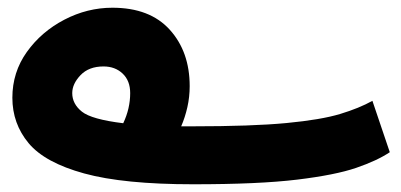

<svg xmlns="http://www.w3.org/2000/svg" viewBox="-20 -456 1039 497"><path d="M989 -62 944 -195Q910 -176 860.5 -161Q811 -146 721.5 -137.5Q632 -129 478 -129Q463 -129 449 -129Q459 -152 465 -178.5Q471 -205 471 -233Q471 -322 419.5 -379Q368 -436 271 -436Q206 -436 146.5 -405Q87 -374 49.5 -321.5Q12 -269 12 -203Q12 -136 54 -85.5Q96 -35 198 -7Q300 21 480 21Q650 21 749 9Q848 -3 902 -21.5Q956 -40 989 -62ZM167 -215Q167 -239 188.5 -261.5Q210 -284 248 -284Q278 -284 297.5 -265.5Q317 -247 317 -215Q317 -175 299 -137Q217 -147 192 -167Q167 -187 167 -215Z"/></svg>

Font: Noto Sans Arabic Extra
Style: Regular
Weight: 800
Designer: Nadine Chahine - Monotype Design Team
Foundry: Monotype Imaging Inc.
Version: Version 1.902